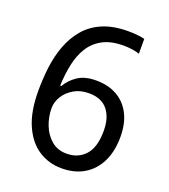

<svg xmlns="http://www.w3.org/2000/svg" viewBox="-135 -822 820 929"><g transform="rotate(20 275.5 -357.0)"><path d="M288 10Q223 10 170 -24Q117 -58 86 -128Q55 -198 55 -305Q55 -367 62.5 -427Q70 -487 90 -540.5Q110 -594 145 -635.5Q180 -677 234.5 -700.5Q289 -724 367 -724Q386 -724 410.5 -722Q435 -720 451 -715V-639Q434 -645 412.5 -648Q391 -651 370 -651Q304 -651 261.5 -628Q219 -605 194.5 -565.5Q170 -526 159 -474Q148 -422 146 -364H152Q172 -399 208 -423Q244 -447 302 -447Q364 -447 409.5 -421.5Q455 -396 480 -347.5Q505 -299 505 -230Q505 -156 478.5 -102Q452 -48 403.5 -19Q355 10 288 10ZM287 -65Q346 -65 382.5 -105Q419 -145 419 -230Q419 -298 387 -337.5Q355 -377 290 -377Q246 -377 213 -357.5Q180 -338 162 -308.5Q144 -279 144 -247Q144 -204 160 -162Q176 -120 208 -92.5Q240 -65 287 -65Z"/></g></svg>

Font: lsinhala05
Style: Book
Weight: 400
Designer: Jelle Bosma - Monotype Design Team
Foundry: Monotype Imaging Inc.
Version: Version 2.003